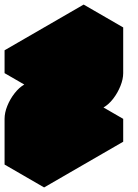

<svg xmlns="http://www.w3.org/2000/svg" viewBox="-63 -770 603 840"><path d="M130 -150Q130 -177 142 -206.5Q154 -236 174 -261.5Q194 -287 217 -300L390 -400V-500L130 -350V-450L476 -650V-450Q476 -424 464 -394Q452 -364 432.5 -338.5Q413 -313 390 -300L217 -200V-100L476 -250V-150L130 50ZM390 -500V-400L217 -500V-600ZM476 -250 217 -100 43 -200 303 -350ZM390 -400 217 -300Q194 -287 174 -261.5Q154 -236 142 -206.5Q130 -177 130 -150V50L-43 -50V-250Q-43 -277 -31.1 -306.5Q-19.3 -336 0.5 -361.5Q20.3 -387 43 -400L217 -500ZM476 -650 130 -450 -43 -550 303 -750ZM130 -450V-350L-43 -450V-550Z"/></svg>

Font: Nabla Normal
Style: Regular
Weight: 400
Designer: Arthur Reinders Folmer
Version: Version 1.000